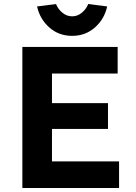

<svg xmlns="http://www.w3.org/2000/svg" viewBox="-20 -933 675 953"><path d="M91 0V-700H564V-568H238V-421H516V-293H238V-132H571V0ZM338 -755Q272 -755 225 -796.5Q178 -838 164 -901L258 -913Q268 -888 289.5 -870Q311 -852 338 -852Q365 -852 386.5 -870Q408 -888 418 -913L512 -901Q498 -838 451 -796.5Q404 -755 338 -755Z"/></svg>

Font: Lexend Deca SemiBold
Style: Regular
Weight: 600
Designer: Bonnie Shaver-Troup, Thomas Jockin
Foundry: Lexend
Version: Version 1.008; ttfautohint (v1.8.4.7-5d5b)